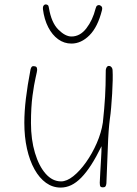

<svg xmlns="http://www.w3.org/2000/svg" viewBox="-20 -838 621 868"><path d="M254 10Q218 10 188 -11.5Q158 -33 136 -72.5Q114 -112 102 -165.5Q90 -219 90 -283Q90 -333 97 -392Q104 -451 118 -524Q120 -532 123 -535.5Q126 -539 130 -539Q140 -539 144 -535.5Q148 -532 148 -522Q148 -517 141 -487Q134 -457 127 -405.5Q120 -354 120 -282Q120 -207 138 -147Q156 -87 186.5 -52.5Q217 -18 256 -18Q282 -18 311.5 -41.5Q341 -65 369 -104.5Q397 -144 417.5 -191Q438 -238 445 -284Q452 -349 455 -400.5Q458 -452 458 -509Q457 -523 461 -531.5Q465 -540 472 -540Q477 -540 480.5 -537.5Q484 -535 486.5 -530.5Q489 -526 489 -519Q490 -503 489.5 -474.5Q489 -446 487 -414Q485 -382 482.5 -352Q480 -322 477 -303Q470 -251 467.5 -172.5Q465 -94 461 -9Q460 1 456.5 5Q453 9 445 9Q437 9 434 5Q431 1 431 -12Q432 -33 433.5 -62Q435 -91 437 -122Q439 -153 439 -177Q415 -128 392.5 -93Q370 -58 347.5 -35Q325 -12 302 -1Q279 10 254 10ZM303 -641Q270 -641 243 -660.5Q216 -680 198 -715Q180 -750 174 -797Q173 -807 177 -812.5Q181 -818 187 -818Q192 -818 196 -815Q200 -812 201 -803Q212 -736 243.5 -704.5Q275 -673 303 -673Q342 -673 370.5 -710Q399 -747 412 -799Q415 -810 419 -812.5Q423 -815 427 -815Q433 -815 438.5 -809.5Q444 -804 441 -792Q422 -716 384.5 -678.5Q347 -641 303 -641Z"/></svg>

Font: Playpen Sans Thin
Style: Regular
Weight: 250
Designer: Laura Meseguer, Veronika Burian, José Scaglione
Foundry: TypeTogether
Version: Version 1.001